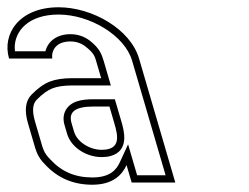

<svg xmlns="http://www.w3.org/2000/svg" viewBox="-111 -502 684 528"><path d="M237 -48 251.1 0H371.1L271.4 -341C247.6 -422.2 142.5 -482 50.2 -482C-57.2 -482 -106.2 -409.5 -86.1 -341H32.6C30 -364.3 43.8 -388 82.6 -388C98.5 -388 112.3 -383.3 124.2 -374C148.4 -355 149.5 -347.5 155.2 -328L167.2 -287H87.2C62.2 -287 41.6 -283.8 25.6 -277.5C9.5 -271.2 -7 -259.3 -24.1 -242C-41.1 -224.7 -44.4 -198.3 -34.1 -163L-18.3 -109C-12.8 -90.3 -8.5 -70.7 12.7 -50C46.9 -12.7 90.3 6 142.8 6C199.5 6 224.8 -21.2 237 -48ZM145 -209H190L203.4 -163C213.2 -129.4 222.7 -90 168.5 -90C135.3 -90 100.9 -111.9 92.6 -140L85.6 -164C76.6 -194.9 97.3 -209 145 -209ZM218.8 -56.3C209.1 -35.1 191.8 -14 142.8 -14C95.3 -14 58 -30.2 27.4 -63.5L27.1 -63.9L26.7 -64.3C9.3 -81.3 6.6 -95 0.9 -114.6L-14.9 -168.6C-24.3 -200.9 -19.7 -217.9 -9.8 -228C5.9 -244 20.4 -254 32.9 -258.9C45.7 -263.9 63.8 -267 87.2 -267H193.8L174.4 -333.6C168.8 -352.6 162.8 -369.1 136.6 -389.7C121.2 -401.8 102.5 -408 82.6 -408C45.2 -408 20.7 -388.2 13.9 -361H-69.9C-70.4 -365.4 -70.5 -367.5 -70.5 -371C-70.7 -416 -33.6 -462 50.2 -462C135.9 -462 231.9 -404.7 252.2 -335.4L344.4 -20H266.1L241.2 -105.1ZM145 -229C129.1 -229 115.4 -227.7 103.2 -224.1C73.4 -215.5 57.2 -190.1 66.4 -158.4L73.4 -134.4C84.9 -95.2 128 -70 168.5 -70C177.5 -70 185.7 -70.9 193.2 -73C246.7 -87.7 229.4 -145.4 222.6 -168.6L204.9 -229Z"/></svg>

Font: Din Kursivschrift
Style: BreitLeftGho
Weight: 400
Version: Version 1.089